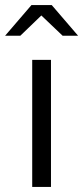

<svg xmlns="http://www.w3.org/2000/svg" viewBox="-64 -737 328 757"><path d="M63 0V-501H137V0ZM183 -596 99 -676 16 -596H-44L60 -717H140L244 -596Z"/></svg>

Font: Red Hat Display VF
Style: Regular
Weight: 300
Designer: Pentagram, MCKL
Foundry: Pentagram, MCKL
Version: Version 1.023